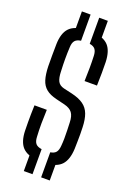

<svg xmlns="http://www.w3.org/2000/svg" viewBox="-183 -963 767 1120"><g transform="rotate(20 200.5 -403.5)"><path d="M120.5 -779V-899H174.5V-779ZM228 -779V-899H281.5V-779ZM120.5 92V-25H174.5V92ZM228 92V-25H281.5V92ZM174.5 6Q109 1 79 -31.2Q49 -63.5 47 -131.5Q46.5 -160 46.2 -184.8Q46 -209.5 46.5 -234.8Q47 -260 48 -289.5H124.5Q122.5 -245 122.2 -204.2Q122 -163.5 124.5 -121.5Q125.5 -94 136.8 -80.5Q148 -67 174.5 -63.5ZM228 6V-63.5Q252.5 -67.5 263 -80.8Q273.5 -94 275.5 -121.5Q277.5 -143 277.8 -168.2Q278 -193.5 277.2 -218.5Q276.5 -243.5 275.5 -265.5Q274.5 -305.5 259.5 -325.5Q244.5 -345.5 210.5 -354L155 -367.5Q114 -377.5 90.5 -396.8Q67 -416 57 -448.5Q47 -481 45.5 -531Q45 -563.5 45.2 -598.8Q45.5 -634 46 -670Q48 -737.5 78 -769.5Q108 -801.5 174.5 -806V-736.5Q149 -733 137.8 -719.8Q126.5 -706.5 125.5 -679Q123.5 -641 123.5 -605.5Q123.5 -570 125.5 -531Q126.5 -488 137.5 -467.8Q148.5 -447.5 175.5 -441L228 -429Q275 -418 302.2 -398.5Q329.5 -379 341.8 -346.5Q354 -314 355.5 -265.5Q356.5 -244.5 356.5 -221.2Q356.5 -198 356 -175Q355.5 -152 355 -131.5Q352 -63.5 322.5 -31Q293 1.5 228 6ZM274 -522.5Q275.5 -568.5 275.8 -606Q276 -643.5 274.5 -679Q273.5 -706 263 -719.5Q252.5 -733 228 -737V-806Q291.5 -801 320.5 -769Q349.5 -737 352 -669Q353 -638 352.5 -600.8Q352 -563.5 351 -522.5Z"/></g></svg>

Font: Big Shoulders Stencil Text Thin
Style: Regular
Weight: 400
Version: Version 2.001